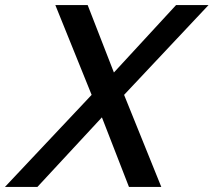

<svg xmlns="http://www.w3.org/2000/svg" viewBox="-106 -740 846 760"><path d="M-86.5 0H42L297.4 -275.5L404.5 0H532.5L385.2 -364.5L719.5 -720H591L344.9 -453L241 -720H113L256.7 -364.5Z"/></svg>

Font: Manrope
Style: SemiBoldItalic
Weight: 600
Italic angle: -15°
Designer: Mikhail Sharanda
Foundry: Mikhail Sharanda
Version: Version 4.502;hotconv 1.0.109;makeotfexe 2.5.65596